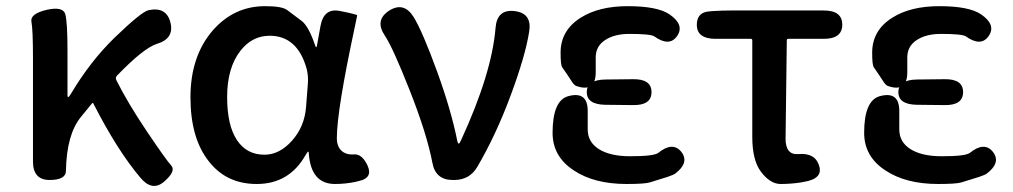

<svg xmlns="http://www.w3.org/2000/svg" viewBox="-20 -584 3288 623"><path d="M513 5Q474 39 435 -8Q360 -97 283 -248Q281 -252 278 -248L243 -205Q196 -148 194 -30Q194 0 141 0Q87 0 87 -60V-394Q87 -488 82 -513.5Q77 -539 131 -552Q185 -564 192 -537.5Q199 -511 199 -419V-274Q199 -269 201.5 -269Q204 -269 211 -281Q273 -385 351 -461Q439 -546 462 -551Q520 -563 533 -511Q546 -459 490 -442Q447 -429 360 -339Q353 -332 358 -323Q395 -249 457 -157Q519 -65 535.5 -47Q552 -29 513 5Z M813 13Q715 13 658 -60Q598 -135 598 -268.5Q598 -402 671 -486Q740 -564 840 -564Q894 -564 911 -552Q935 -534 959 -516Q981 -499 1001 -441Q1004 -431 1006 -431Q1008 -431 1009 -439L1020 -500Q1031 -560 1085 -548Q1140 -537 1139 -534Q1138 -529 1132 -500Q1073 -226 1073 -136Q1073 -109 1088 -95Q1103 -81 1129 -83Q1155 -85 1173 -46Q1190 -7 1146 3L1134 6Q1101 13 1067 13Q989 13 982 -86Q982 -92 980 -92Q978 -92 971 -80Q918 13 813 13ZM838 -82Q887 -82 927.5 -127.5Q968 -173 973 -236L979 -313Q981 -337 975 -361Q945 -468 855 -468Q798 -468 760 -419Q717 -364 717 -269Q717 -178 748.5 -130Q780 -82 838 -82Z M1449 0Q1393 0 1383 -56Q1365 -150 1309 -292Q1254 -431 1229 -468Q1195 -518 1242 -549Q1290 -580 1322 -529Q1351 -482 1399 -350Q1444 -226 1464 -126Q1466 -118 1468.5 -118Q1471 -118 1476 -129Q1576 -346 1588 -494Q1593 -555 1650 -548Q1707 -541 1697 -481Q1685 -404 1638 -277Q1590 -147 1529 -43Q1504 0 1454 0Z M1944 -244Q1884 -245 1884 -285Q1884 -325 1944 -326L2034 -327Q2094 -328 2094 -285Q2094 -242 2034 -243ZM1913 -350Q1913 -283 1850 -305Q1844 -307 1837 -317Q1821 -342 1804 -366Q1799 -374 1799 -413Q1799 -486 1865 -527Q1924 -564 2017 -564Q2114 -564 2153 -537Q2202 -503 2177 -467Q2152 -431 2103 -466Q2091 -474 2022 -474Q1974 -474 1943.5 -454Q1913 -434 1913 -398ZM1824 -272Q1887 -289 1887 -224V-164Q1887 -123 1923.5 -100Q1960 -77 2025 -77Q2102 -77 2116 -88Q2163 -126 2191 -91Q2218 -56 2170 -20Q2166 -17 2146 -10Q2117 -1 2088 8Q2071 13 2013 13Q1908 13 1842 -31Q1773 -76 1773 -153Q1773 -258 1824 -272Z M2579 8Q2546 13 2513 13Q2479 13 2449 -27Q2421 -64 2421 -140V-453Q2421 -458 2416 -458H2302Q2243 -458 2241 -501Q2240 -544 2281 -547L2292 -548Q2323 -550 2354 -550H2653Q2713 -550 2713 -504Q2713 -458 2653 -458H2538Q2533 -458 2533 -453L2529 -134Q2529 -81 2570 -84Q2625 -89 2638 -46Q2651 -4 2589 6Z M2955 -244Q2895 -245 2895 -285Q2895 -325 2955 -326L3045 -327Q3105 -328 3105 -285Q3105 -242 3045 -243ZM2924 -350Q2924 -283 2861 -305Q2855 -307 2848 -317Q2832 -342 2815 -366Q2810 -374 2810 -413Q2810 -486 2876 -527Q2935 -564 3028 -564Q3125 -564 3164 -537Q3213 -503 3188 -467Q3163 -431 3114 -466Q3102 -474 3033 -474Q2985 -474 2954.5 -454Q2924 -434 2924 -398ZM2835 -272Q2898 -289 2898 -224V-164Q2898 -123 2934.5 -100Q2971 -77 3036 -77Q3113 -77 3127 -88Q3174 -126 3202 -91Q3229 -56 3181 -20Q3177 -17 3157 -10Q3128 -1 3099 8Q3082 13 3024 13Q2919 13 2853 -31Q2784 -76 2784 -153Q2784 -258 2835 -272Z"/></svg>

Font: Resource Han Rounded JP Medium
Style: Regular
Weight: 500
Designer: Cyano Hao (round all glyphs); Ryoko NISHIZUKA 西塚涼子 (kana, bopomofo & ideographs); Paul D. Hunt (Latin, Greek & Cyrillic)
Foundry: Cyano Hao
Version: 0.990